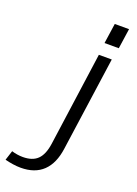

<svg xmlns="http://www.w3.org/2000/svg" viewBox="-328 -796 746 1049"><g transform="rotate(20 45.5 -271.0)"><path d="M-66 186Q-87 186 -111 182.5Q-135 179 -158 173L-140 117Q-124 122 -107.5 124.5Q-91 127 -75 127Q-19 127 10.5 98Q40 69 49 5L125 -540H200L123 6Q111 95 63.5 140.5Q16 186 -66 186ZM232 -728 215 -611H132L149 -728Z"/></g></svg>

Font: Pathway Extreme 8pt Thin 12pt Light
Style: Italic
Weight: 300
Italic angle: -8°
Version: Version 1.001;gftools[0.9.26]